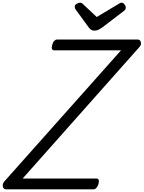

<svg xmlns="http://www.w3.org/2000/svg" viewBox="-74 -1403 1065 1423"><path d="M-30 0Q-42 0 -48.5 -9.5Q-55 -19 -53.5 -33Q-52 -47 -42 -58L823 -1030H327Q316 -1030 311.5 -1040Q307 -1050 313 -1070Q318 -1090 328 -1100Q338 -1110 349 -1110H947Q965 -1110 970 -1090Q975 -1070 958 -1053L94 -80H642Q653 -80 657 -70.5Q661 -61 656 -40Q650 -21 640.5 -10.5Q631 0 620 0ZM827 -1383Q839 -1383 848.5 -1371Q858 -1359 858 -1348Q858 -1339 855 -1333.5Q852 -1328 847 -1324L682 -1198Q666 -1187 653 -1181.5Q640 -1176 624 -1176Q611 -1176 600.5 -1183Q590 -1190 582 -1202L487 -1332Q482 -1340 481 -1345Q480 -1350 480 -1354Q480 -1367 494.5 -1375Q509 -1383 518 -1383Q529 -1383 534.5 -1378.5Q540 -1374 546 -1368L643 -1277L797 -1369Q804 -1373 811.5 -1378Q819 -1383 827 -1383Z"/></svg>

Font: Playwrite CU
Style: Regular
Weight: 400
Designer: Veronika Burian, José Scaglione
Foundry: TypeTogether
Version: Version 1.002